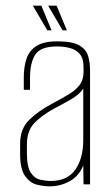

<svg xmlns="http://www.w3.org/2000/svg" viewBox="-20 -651 392 678"><path d="M155 7Q134 7 110 1Q86 -5 68.5 -29.5Q51 -54 51 -108V-143Q51 -196 83 -227.5Q115 -259 164 -285Q200 -304 224.5 -319Q249 -334 262 -352Q275 -370 275 -397V-414Q275 -445 261.5 -460.5Q248 -476 226.5 -481.5Q205 -487 182 -487Q123 -487 104.5 -458Q86 -429 86 -376V-334H64V-378Q64 -415 73.5 -443.5Q83 -472 108.5 -488.5Q134 -505 182 -505Q235 -505 259.5 -491Q284 -477 291 -453.5Q298 -430 298 -403V0H275L274 -67Q259 -29 226 -11Q193 7 155 7ZM159 -12Q218 -12 246 -52Q274 -92 274 -157V-338Q260 -317 230.5 -300Q201 -283 170 -267Q125 -242 100 -215Q75 -188 75 -140V-110Q75 -62 88.5 -41.5Q102 -21 122 -16.5Q142 -12 159 -12ZM216 -544H201L150 -631H180ZM162 -544H147L96 -631H126Z"/></svg>

Font: Alumni Sans Thin
Style: Regular
Weight: 100
Designer: Robert E. Leuschke
Foundry: Robert E. Leuschke
Version: Version 1.018